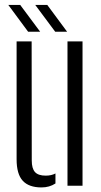

<svg xmlns="http://www.w3.org/2000/svg" viewBox="-20 -772 421 798"><path d="M49 -110V-600H111.5L112 -105Q112 -71.5 125.5 -56.8Q139 -42 170 -42Q193.5 -42 210.5 -51V-9.5Q185.5 7 152.5 7Q100 7 74.5 -20.8Q49 -48.5 49 -110ZM260.5 0V-600H323V0ZM97 -640 14.5 -751.5H64L147 -640ZM209.5 -640 126.5 -751.5H176.5L259 -640Z"/></svg>

Font: Big Shoulders Stencil Text Light
Style: Regular
Weight: 300
Designer: Patric King
Foundry: XO Type Co
Version: Version 1.000